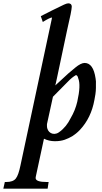

<svg xmlns="http://www.w3.org/2000/svg" viewBox="-98 -822 610 1153"><path d="M336 -4C350 -13 366 -25 382 -42C427 -90 456 -150 469 -222C473 -241 478 -270 478 -294V-318C479 -327 478 -338 476 -351C467 -413 445 -444 410 -444C396 -444 377 -435 354 -416C330 -397 298 -369 257 -330C247 -320 242 -317 234 -309C235 -313 239 -328 244 -353C270 -472 299 -618 326 -736C330 -758 333 -773 333 -782C333 -795 326 -802 312 -802C306 -802 297 -799 286 -794L214 -759C199 -751 176 -740 147 -725L159 -690C186 -707 205 -716 214 -717V-715C214 -712 213 -709 212 -704L25 171C17 210 8 236 -3 250C-14 264 -33 271 -61 271H-69L-78 311H188L194 271H183C138 271 116 263 116 247C116 243 117 239 118 234L166 11C186 21 208 26 232 26C279 26 305 13 336 -4ZM184 -66V-73C184 -76 184 -78 185 -81L220 -241C239 -260 269 -290 309 -331C326 -349 342 -362 358 -371C365 -370 369 -364 372 -351C383 -324 381 -278 366 -211C358 -177 345 -144 326 -112C317 -94 309 -81 297 -66C285 -53 276 -41 255 -27C223 -5 184 -25 184 -66Z"/></svg>

Font: fbb
Style: Bold Italic
Weight: 700
Italic angle: -12°
Designer: David J. Perry, Michael Sharpe
Version: Version 0.991